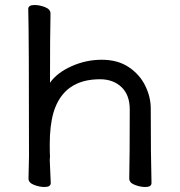

<svg xmlns="http://www.w3.org/2000/svg" viewBox="-20 -734 719 768"><path d="M561 14Q541 14 519 5.5Q497 -3 497 -20Q499 -108 499 -296Q499 -354 466 -385.5Q433 -417 380 -417Q234 -417 194 -284Q179 -232 179 -158Q179 -121 180 -108L179 -94Q179 -81 183 -2Q183 14 158 14Q138 14 116 5.5Q94 -3 94 -20L96 -108Q96 -591 93 -698Q93 -714 118 -714Q138 -714 160 -705.5Q182 -697 182 -680Q180 -591 180 -403Q208 -443 266 -469Q324 -495 387 -495Q451 -495 495 -465.5Q539 -436 561 -391Q583 -346 583 -300Q583 -108 586 -2Q586 14 561 14Z"/></svg>

Font: ToneOZ-Pinyin-WenKai-Medium
Style: Medium
Weight: 700
Designer: Fontworks Inc.
Foundry: ToneOZ
Version: Version 0.240331